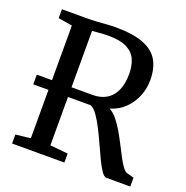

<svg xmlns="http://www.w3.org/2000/svg" viewBox="-133 -873 964 996"><g transform="rotate(20 349.0 -375.5)"><path d="M39.5 0V-49.6L121.6 -59.1V-681.2L44.2 -693.9V-743H174.8Q209.6 -743 238.2 -744.9Q266.8 -746.9 291.3 -748.7Q315.7 -750.6 338 -750.6Q435.3 -750.6 493 -728Q550.7 -705.5 575.7 -661.7Q600.8 -617.9 600.8 -553.7Q600.8 -508.6 583.9 -465.8Q567 -423 534.2 -390.5Q501.3 -357.9 453.1 -343.1Q475 -331.9 494.9 -307.8Q514.8 -283.6 533.2 -252.3Q551.5 -221 568 -188.6Q584.6 -156.1 599.5 -127.7Q614.4 -99.3 628 -80.8Q641.7 -62.3 653.7 -59.3L691.9 -48.8V0H559.7Q547.2 0 532.6 -21.2Q518 -42.4 501.5 -76.6Q485.1 -110.8 467.3 -150.2Q449.6 -189.6 430.9 -226.4Q412.2 -263.3 393.3 -290.4Q374.4 -317.5 355.4 -326H37.8V-379.6H347.5Q389 -379.6 420.4 -397.8Q451.8 -416 469.4 -453.1Q487 -490.3 487 -547Q487 -592.2 471.9 -625.8Q456.8 -659.4 420.1 -678Q383.5 -696.5 318.7 -696.5Q304.7 -696.5 289.6 -695.6Q274.5 -694.7 259.2 -693.3Q243.9 -692 229.4 -691V-59.1L328.2 -49.6V0Z"/></g></svg>

Font: Merriweather Light
Style: Regular
Weight: 300
Version: Version 2.100